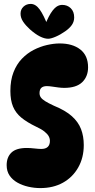

<svg xmlns="http://www.w3.org/2000/svg" viewBox="-20 -958 483 981"><path d="M186 3Q155 3 124.5 -4Q94 -11 69 -25Q44 -39 29 -61Q14 -83 14 -114Q14 -155 38.5 -178.5Q63 -202 117 -202Q134 -202 156 -199.5Q178 -197 191 -197Q213 -197 224 -207.5Q235 -218 235 -238Q235 -251 228.5 -262.5Q222 -274 207 -286Q192 -298 166 -310Q118 -333 89 -357Q60 -381 46.5 -413.5Q33 -446 33 -493Q33 -548 49 -589Q65 -630 92 -658Q119 -686 152 -703Q185 -720 220 -728Q255 -736 285 -736Q351 -736 390.5 -705Q430 -674 430 -614Q430 -567 400 -538Q370 -509 308 -509Q295 -509 279 -511Q263 -513 247 -515.5Q231 -518 219 -518Q201 -518 191.5 -509.5Q182 -501 182 -482Q182 -470 188.5 -460.5Q195 -451 211 -441Q227 -431 255 -418Q314 -394 347 -364.5Q380 -335 394 -298.5Q408 -262 408 -217Q408 -152 379.5 -102Q351 -52 301.5 -24.5Q252 3 186 3ZM226 -760Q207 -760 183.5 -772Q160 -784 133 -808Q111 -828 98 -847.5Q85 -867 85 -888Q85 -910 100 -924Q115 -938 137 -938Q162 -938 182.5 -910Q203 -882 227 -820L210 -829Q228 -877 249.5 -905Q271 -933 298 -933Q324 -933 341.5 -916Q359 -899 359 -869Q359 -848 347.5 -831Q336 -814 313 -798Q289 -781 264.5 -770.5Q240 -760 226 -760Z"/></svg>

Font: DynaPuff Condensed SemiBold
Style: Regular
Weight: 600
Width: 3
Designer: Toshi Omagari, Jennifer Daniel
Foundry: Google Fonts
Version: Version 2.000